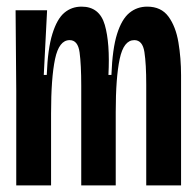

<svg xmlns="http://www.w3.org/2000/svg" viewBox="-20 -559 591 579"><path d="M29 0V-285L27 -528H122L112 -333H121Q124 -412 138 -457Q152 -502 174 -520.5Q196 -539 226 -539Q280 -539 296 -484Q312 -429 307 -333H316Q319 -412 333 -456.5Q347 -501 370 -520Q393 -539 424 -539Q466 -539 488 -509Q510 -479 518 -431.5Q526 -384 526 -332V0H421V-304Q421 -366 415.5 -402Q410 -438 385 -438Q353 -438 341 -381.5Q329 -325 329 -221V0H225V-300Q225 -364 220 -401Q215 -438 190 -438Q158 -438 146 -381Q134 -324 134 -217V0Z"/></svg>

Font: Bricolage Grotesque 96pt Condensed Medium
Style: Regular
Weight: 500
Width: 3
Designer: Mathieu Triay
Foundry: Atelier Triay
Version: Version 1.001; ttfautohint (v1.8.4.7-5d5b);gftools[0.9.33.de